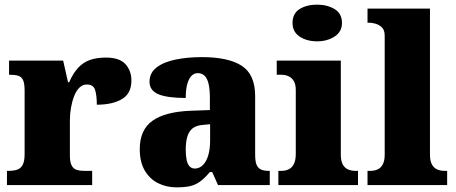

<svg xmlns="http://www.w3.org/2000/svg" viewBox="-20 -797 1966 827"><path d="M10 0V-61H15Q38 -61 53.5 -66Q69 -71 77.5 -86.5Q86 -102 86 -133V-407Q86 -437 79.5 -451.5Q73 -466 59 -470.5Q45 -475 23 -475H19V-536H252L273 -443H278Q295 -482 317 -505.5Q339 -529 368 -539Q397 -549 436 -549Q495 -549 520.5 -520.5Q546 -492 546 -450Q546 -394 505 -370Q464 -346 397 -346Q397 -387 389.5 -410Q382 -433 354 -433Q336 -433 322.5 -420Q309 -407 300 -384.5Q291 -362 286 -334.5Q281 -307 281 -278V-128Q281 -99 288.5 -84.5Q296 -70 310 -65.5Q324 -61 342 -61H377V0Z M740 10Q697 10 661 -8Q625 -26 603.5 -62.5Q582 -99 582 -155Q582 -238 637 -277Q692 -316 803 -320L884 -323V-375Q884 -412 878.5 -435.5Q873 -459 861.5 -470.5Q850 -482 832 -482Q816 -482 804.5 -470Q793 -458 786.5 -434.5Q780 -411 780 -375Q701 -375 662.5 -391Q624 -407 624 -445Q624 -483 654.5 -506.5Q685 -530 736.5 -540.5Q788 -551 849 -551Q964 -551 1021.5 -513.5Q1079 -476 1079 -383V-131Q1079 -104 1084.5 -89Q1090 -74 1103 -67.5Q1116 -61 1138 -61H1142V0H919L894 -56H884Q862 -30 842.5 -15.5Q823 -1 799.5 4.5Q776 10 740 10ZM819 -71Q839 -71 854 -86Q869 -101 877 -128Q885 -155 885 -191V-262L854 -259Q826 -257 810 -244.5Q794 -232 787 -209Q780 -186 780 -152Q780 -126 784 -107.5Q788 -89 797 -80Q806 -71 819 -71Z M1179 0V-61H1191Q1210 -61 1224 -68Q1238 -75 1246 -91Q1254 -107 1254 -135V-409Q1254 -434 1245.5 -448Q1237 -462 1223 -468.5Q1209 -475 1191 -475H1172V-536H1448V-131Q1448 -105 1456 -89.5Q1464 -74 1478.5 -67.5Q1493 -61 1511 -61H1522V0ZM1346 -619Q1301 -619 1270.5 -639.5Q1240 -660 1240 -698Q1240 -739 1270.5 -758Q1301 -777 1346 -777Q1389 -777 1421 -758Q1453 -739 1453 -698Q1453 -660 1421 -639.5Q1389 -619 1346 -619Z M1563 0V-61H1574Q1593 -61 1607 -67.5Q1621 -74 1629 -89.5Q1637 -105 1637 -131V-643Q1637 -668 1624.5 -679.5Q1612 -691 1597 -695Q1582 -699 1574 -699H1563V-760H1832V-131Q1832 -105 1840 -89.5Q1848 -74 1862.5 -67.5Q1877 -61 1895 -61H1906V0Z"/></svg>

Font: Noto Serif Tibetan Black
Style: Regular
Weight: 900
Version: Version 2.103